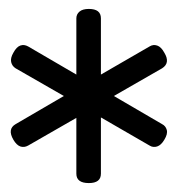

<svg xmlns="http://www.w3.org/2000/svg" viewBox="-20 -914 398 430"><path d="M179 -504Q151 -504 151 -525V-650L43 -588Q34 -583 25.5 -586Q17 -589 10 -601Q-4 -625 15 -636L123 -699L15 -761Q7 -766 5 -775Q3 -784 10 -796Q17 -809 25.5 -812Q34 -815 43 -810L151 -747V-873Q151 -882 158 -888Q165 -894 179 -894Q206 -894 206 -873V-747L315 -810Q323 -815 332 -812Q341 -809 348 -796Q362 -773 343 -761L235 -699L343 -636Q351 -632 353.5 -623Q356 -614 348 -601Q341 -589 332 -586Q323 -583 315 -588L206 -651V-525Q206 -504 179 -504Z"/></svg>

Font: Playwrite IT Moderna
Style: Regular
Weight: 400
Designer: Veronika Burian, José Scaglione
Foundry: TypeTogether
Version: Version 1.002